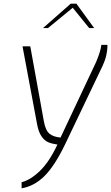

<svg xmlns="http://www.w3.org/2000/svg" viewBox="-20 -783 602 1040"><path d="M97 204Q145 192 196 143Q247 94 291 0Q262 -4 241.5 -12.5Q221 -21 204.5 -45Q188 -69 180 -115L102 -532H144L218 -124Q227 -75 249 -58Q271 -41 308 -38L501 -448Q526 -508 529 -540H562Q562 -482 536 -427L333 -2Q275 118 219.5 172Q164 226 97 237ZM363 -763H394L490 -631H463L374 -741L240 -631H213Z"/></svg>

Font: Exo ExtraLight
Style: Italic
Weight: 275
Italic angle: -9°
Designer: Natanael Gama
Foundry: Natanael Gama
Version: Version 1.500; ttfautohint (v1.6)